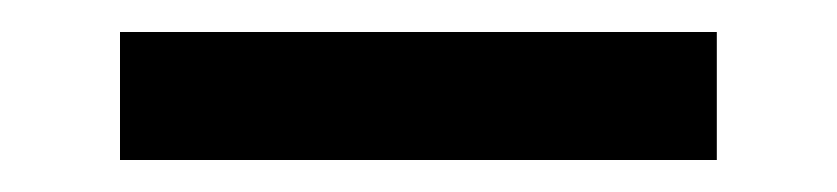

<svg xmlns="http://www.w3.org/2000/svg" viewBox="-20 150 523 120"><path d="M55 250V170H428V250Z"/></svg>

Font: Germania One
Style: Regular
Weight: 400
Designer: John Vargas Beltran
Foundry: John Vargas Beltran
Version: Version 1.001